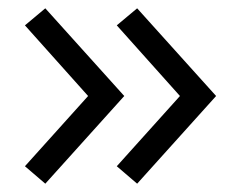

<svg xmlns="http://www.w3.org/2000/svg" viewBox="-20 -490 582 462"><path d="M40 -48ZM40 -90 192 -259 40 -429 89 -470 279 -259 89 -48ZM261 -90 413 -259 261 -429 310 -470 500 -259 310 -48Z"/></svg>

Font: Martel Sans Light
Style: Regular
Weight: 300
Designer: Dan Reynolds and Mathieu Réguer
Foundry: Dan Reynolds and Mathieu Réguer
Version: Version 1.002; ttfautohint (v1.1) -l 5 -r 5 -G 72 -x 0 -D la